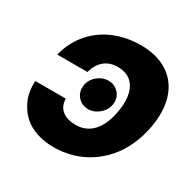

<svg xmlns="http://www.w3.org/2000/svg" viewBox="-163 -906 1093 1086"><g transform="rotate(30 384.0 -363.5)"><path d="M73.9 -454.5Q96.2 -543.3 152 -607.6Q207.7 -671.9 286.9 -704.5Q366.1 -737.2 461.3 -737.2Q518.5 -737.2 566.9 -722.5Q615.4 -707.7 652.9 -678.4Q690.3 -649.1 714 -605.6Q737.6 -562.1 745 -504.4Q752.5 -446.7 740.8 -375Q728.3 -302.2 700.3 -240.2Q672.2 -178.3 632.3 -132.5Q592.3 -86.6 542.3 -54.5Q492.2 -22.4 435 -6.2Q377.8 9.9 316.4 9.9Q256 9.9 207 -6.6Q158 -23.1 126.2 -50.4Q94.5 -77.8 73.9 -113.5Q53.3 -149.1 45.8 -187Q38.4 -224.8 41.5 -262.8H240.4Q240.4 -216.3 272 -189.1Q303.6 -161.9 361.9 -161.9Q430 -161.9 473.9 -209.7Q517.8 -257.5 534.1 -352.3Q550.4 -452.1 516.9 -508.7Q483.3 -565.3 405.9 -565.3Q353.3 -565.3 318.7 -535.7Q284.1 -506 271.3 -454.5ZM379.3 -274.1Q337.7 -274.1 311.6 -303.1Q285.5 -332 289.8 -373.6Q294 -414.1 326.5 -442.8Q359 -471.6 400.6 -471.6Q440.3 -471.6 466.6 -442.6Q492.9 -413.7 488.6 -373.6Q484.4 -332.7 451.3 -303.4Q418.3 -274.1 379.3 -274.1Z"/></g></svg>

Font: Karasuma Gothic
Style: Italic
Weight: 900
Italic angle: -9.39999°
Designer: Rasmus Andersson / Ryoko Nishizuka
Foundry: Genbu
Version: Version 1.00